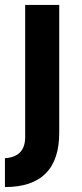

<svg xmlns="http://www.w3.org/2000/svg" viewBox="-30 -548 332 778"><path d="M-10 93Q72 88 72 7V-528H210V-10Q210 210 -10 210Z"/></svg>

Font: Oxanium
Style: Bold
Weight: 700
Designer: Severin Meyer
Version: Version 2.000